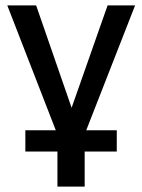

<svg xmlns="http://www.w3.org/2000/svg" viewBox="-20 -512 527 712"><path d="M193 180V50H74V-29H204L195 -8L7 -492H114L254 -88H237L379 -492H481L292 -9L283 -29H413V50H294V180Z"/></svg>

Font: Nunito Sans 10pt SemiCondensed SemiBold
Style: Regular
Weight: 600
Width: 4
Designer: Vernon Adams
Foundry: Vernon Adams
Version: Version 3.101;gftools[0.9.27]